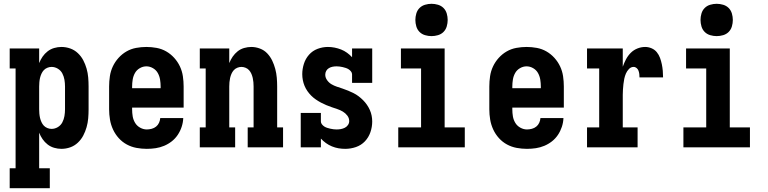

<svg xmlns="http://www.w3.org/2000/svg" viewBox="-20 -775 4040 1010"><path d="M31 215V110H62V-415H31V-520H186V-443Q193 -461 204 -477Q215 -493 230.5 -505Q246 -517 265 -522.5Q284 -528 303 -528Q327 -528 349.5 -520Q372 -512 389.5 -495.5Q407 -479 418 -458Q429 -437 435.5 -414Q442 -391 444 -367.5Q446 -344 446 -320V-200Q446 -176 444 -152.5Q442 -129 435.5 -106Q429 -83 418 -62Q407 -41 389.5 -24.5Q372 -8 349.5 0Q327 8 303 8Q284 8 265 2.5Q246 -3 230.5 -15Q215 -27 204 -43Q193 -59 186 -77V110H242V215ZM251 -97Q269 -97 284.5 -106.5Q300 -116 308 -131.5Q316 -147 319 -164.5Q322 -182 322 -200V-320Q322 -338 319 -355.5Q316 -373 308 -388.5Q300 -404 284.5 -413.5Q269 -423 251 -423Q240 -423 229 -418.5Q218 -414 210.5 -406Q203 -398 198 -387Q193 -376 190.5 -365Q188 -354 187 -342.5Q186 -331 186 -320V-200Q186 -189 187 -177.5Q188 -166 190.5 -155Q193 -144 198 -133Q203 -122 210.5 -114Q218 -106 229 -101.5Q240 -97 251 -97Z M752 8Q725 8 698 3Q671 -2 647 -15Q623 -28 604.5 -48.5Q586 -69 574.5 -94Q563 -119 558.5 -146Q554 -173 554 -200V-320Q554 -347 558 -374Q562 -401 573.5 -425.5Q585 -450 603.5 -470.5Q622 -491 645.5 -504.5Q669 -518 696 -523Q723 -528 750 -528Q777 -528 804 -523Q831 -518 854.5 -504.5Q878 -491 896.5 -470.5Q915 -450 926.5 -425.5Q938 -401 942 -374Q946 -347 946 -320V-209H675V-200Q675 -181 678 -163Q681 -145 690.5 -129Q700 -113 717 -103.5Q734 -94 752 -94Q765 -94 778 -97.5Q791 -101 801 -109Q811 -117 816.5 -129Q822 -141 823 -154H944Q943 -130 935.5 -107.5Q928 -85 915 -65.5Q902 -46 883.5 -31.5Q865 -17 843.5 -8Q822 1 799 4.5Q776 8 752 8ZM675 -311H825V-320Q825 -338 822 -356.5Q819 -375 810 -391Q801 -407 784.5 -416.5Q768 -426 750 -426Q732 -426 715.5 -416.5Q699 -407 690 -391Q681 -375 678 -356.5Q675 -338 675 -320Z M1031 0V-105H1062V-415H1031V-520H1186V-443Q1193 -461 1204 -477Q1215 -493 1230 -505Q1245 -517 1264 -522.5Q1283 -528 1302 -528Q1325 -528 1347.5 -519.5Q1370 -511 1386 -494Q1402 -477 1412 -456Q1422 -435 1428 -412.5Q1434 -390 1436 -366.5Q1438 -343 1438 -320V-105H1469V0H1283V-105H1314V-320Q1314 -331 1313 -342.5Q1312 -354 1309.5 -365Q1307 -376 1302.5 -386.5Q1298 -397 1290.5 -405.5Q1283 -414 1272 -418.5Q1261 -423 1250 -423Q1239 -423 1228 -418.5Q1217 -414 1209.5 -405.5Q1202 -397 1197.5 -386.5Q1193 -376 1190.5 -365Q1188 -354 1187 -342.5Q1186 -331 1186 -320V-105H1217V0Z M1796 8Q1778 8 1760.5 5Q1743 2 1726 -5Q1709 -12 1694.5 -22.5Q1680 -33 1668 -46V0H1562V-181H1668V-136Q1668 -128 1673.5 -121Q1679 -114 1686 -109.5Q1693 -105 1701 -102.5Q1709 -100 1717.5 -98Q1726 -96 1734.5 -95Q1743 -94 1751 -94Q1762 -94 1773 -96Q1784 -98 1794 -103Q1804 -108 1810.5 -117.5Q1817 -127 1817 -138Q1817 -154 1807 -167Q1797 -180 1783.5 -188Q1770 -196 1755 -201Q1740 -206 1725.5 -211Q1711 -216 1696.5 -222Q1682 -228 1668 -235.5Q1654 -243 1641 -252Q1628 -261 1617 -272Q1606 -283 1597 -296Q1588 -309 1582 -323.5Q1576 -338 1573 -353.5Q1570 -369 1570 -385Q1570 -412 1578.5 -439Q1587 -466 1605.5 -487Q1624 -508 1650.5 -518Q1677 -528 1705 -528Q1723 -528 1740.5 -524.5Q1758 -521 1774.5 -514.5Q1791 -508 1805.5 -497.5Q1820 -487 1832 -474V-520H1938V-339H1832V-384Q1832 -392 1826.5 -399Q1821 -406 1814 -410.5Q1807 -415 1799 -417.5Q1791 -420 1783 -422Q1775 -424 1766.5 -425Q1758 -426 1750 -426Q1740 -426 1729.5 -424Q1719 -422 1710 -416.5Q1701 -411 1696 -402Q1691 -393 1691 -382Q1691 -367 1700.5 -353.5Q1710 -340 1723.5 -332Q1737 -324 1752 -319Q1767 -314 1782 -309Q1797 -304 1811.5 -298Q1826 -292 1840 -285Q1854 -278 1866.5 -268.5Q1879 -259 1890 -248Q1901 -237 1910 -224Q1919 -211 1925.5 -196.5Q1932 -182 1935 -166.5Q1938 -151 1938 -136Q1938 -107 1928.5 -79.5Q1919 -52 1899.5 -31.5Q1880 -11 1852.5 -1.5Q1825 8 1796 8Z M2075 0V-105H2195V-415H2089V-520H2319V-105H2425V0ZM2250 -585Q2233 -585 2216 -590Q2199 -595 2187 -607Q2175 -619 2170 -636Q2165 -653 2165 -670Q2165 -687 2170 -704Q2175 -721 2187 -733Q2199 -745 2216 -750Q2233 -755 2250 -755Q2267 -755 2284 -750Q2301 -745 2313 -733Q2325 -721 2330 -704Q2335 -687 2335 -670Q2335 -653 2330 -636Q2325 -619 2313 -607Q2301 -595 2284 -590Q2267 -585 2250 -585Z M2752 8Q2725 8 2698 3Q2671 -2 2647 -15Q2623 -28 2604.5 -48.5Q2586 -69 2574.5 -94Q2563 -119 2558.5 -146Q2554 -173 2554 -200V-320Q2554 -347 2558 -374Q2562 -401 2573.5 -425.5Q2585 -450 2603.5 -470.5Q2622 -491 2645.5 -504.5Q2669 -518 2696 -523Q2723 -528 2750 -528Q2777 -528 2804 -523Q2831 -518 2854.5 -504.5Q2878 -491 2896.5 -470.5Q2915 -450 2926.5 -425.5Q2938 -401 2942 -374Q2946 -347 2946 -320V-209H2675V-200Q2675 -181 2678 -163Q2681 -145 2690.5 -129Q2700 -113 2717 -103.5Q2734 -94 2752 -94Q2765 -94 2778 -97.5Q2791 -101 2801 -109Q2811 -117 2816.5 -129Q2822 -141 2823 -154H2944Q2943 -130 2935.5 -107.5Q2928 -85 2915 -65.5Q2902 -46 2883.5 -31.5Q2865 -17 2843.5 -8Q2822 1 2799 4.5Q2776 8 2752 8ZM2675 -311H2825V-320Q2825 -338 2822 -356.5Q2819 -375 2810 -391Q2801 -407 2784.5 -416.5Q2768 -426 2750 -426Q2732 -426 2715.5 -416.5Q2699 -407 2690 -391Q2681 -375 2678 -356.5Q2675 -338 2675 -320Z M3068 0V-105H3132V-415H3068V-520H3256V-424Q3263 -444 3273 -463Q3283 -482 3298 -497Q3313 -512 3333 -520Q3353 -528 3374 -528Q3391 -528 3407.5 -521Q3424 -514 3435 -500.5Q3446 -487 3452 -470.5Q3458 -454 3461.5 -437Q3465 -420 3466.5 -402.5Q3468 -385 3468 -368H3344Q3344 -377 3343 -385.5Q3342 -394 3339 -402.5Q3336 -411 3329 -417Q3322 -423 3313 -423Q3299 -423 3288.5 -412Q3278 -401 3272.5 -388Q3267 -375 3264 -361Q3261 -347 3259.5 -332.5Q3258 -318 3257 -304Q3256 -290 3256 -276V-105H3334V0Z M3575 0V-105H3695V-415H3589V-520H3819V-105H3925V0ZM3750 -585Q3733 -585 3716 -590Q3699 -595 3687 -607Q3675 -619 3670 -636Q3665 -653 3665 -670Q3665 -687 3670 -704Q3675 -721 3687 -733Q3699 -745 3716 -750Q3733 -755 3750 -755Q3767 -755 3784 -750Q3801 -745 3813 -733Q3825 -721 3830 -704Q3835 -687 3835 -670Q3835 -653 3830 -636Q3825 -619 3813 -607Q3801 -595 3784 -590Q3767 -585 3750 -585Z"/></svg>

Font: Iosevka Curly Slab Extrabold
Style: Regular
Weight: 800
Monospace: yes
Designer: Belleve Invis
Foundry: Belleve Invis
Version: Version 22.1.2; ttfautohint (v1.8.4)